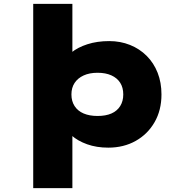

<svg xmlns="http://www.w3.org/2000/svg" viewBox="-20 -760 956 1000"><path d="M153 220V-740H357V-417L311 -426Q319 -459 351.5 -486Q384 -513 435 -529.5Q486 -546 549 -546Q607 -546 657 -526Q707 -506 744 -469Q781 -432 801 -381Q821 -330 821 -268Q821 -186 785 -123.5Q749 -61 686.5 -26Q624 9 544 9Q483 9 434 -8.5Q385 -26 353 -54.5Q321 -83 312 -117L357 -131V220ZM488 -156Q531 -156 560.5 -169Q590 -182 606 -207.5Q622 -233 622 -268Q622 -304 606 -329Q590 -354 560 -367.5Q530 -381 488 -381Q446 -381 415.5 -367Q385 -353 368.5 -328Q352 -303 352 -268Q352 -233 368.5 -207.5Q385 -182 415.5 -169Q446 -156 488 -156Z"/></svg>

Font: Lexend Mega Black
Style: Regular
Weight: 900
Version: Version 1.007